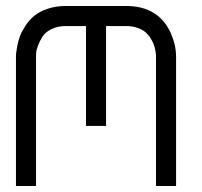

<svg xmlns="http://www.w3.org/2000/svg" viewBox="-20 -620 673 640"><path d="M566.9 -433.1V0H500V-433.1Q500 -435.1 499.8 -438.7Q499.5 -442.4 497.6 -452.9Q495.6 -463.4 492.2 -472.7Q488.8 -481.9 481.2 -493.7Q473.6 -505.4 463.6 -513.7Q453.6 -522 437 -527.6Q420.4 -533.2 399.9 -533.2H333.5V-200.2H266.6V-533.2H200.2Q172.4 -533.2 151.6 -522.9Q130.9 -512.7 121.6 -497.8Q112.3 -482.9 106.7 -468.3Q101.1 -453.6 100.6 -443.4L100.1 -433.1V0H33.2V-433.1Q33.2 -436.5 33.7 -442.6Q34.2 -448.7 37.4 -466.1Q40.5 -483.4 46.4 -499Q52.2 -514.6 64.7 -533.9Q77.1 -553.2 94 -567.1Q110.8 -581.1 138.4 -590.6Q166 -600.1 200.2 -600.1H399.9Q507.8 -600.1 548.8 -510.7Q566.4 -471.2 566.9 -433.1Z"/></svg>

Font: Malkor
Style: Regular
Weight: 400
Version: Version 1.3